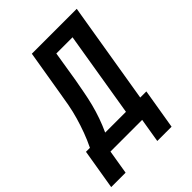

<svg xmlns="http://www.w3.org/2000/svg" viewBox="-282 -857 1131 1131"><g transform="rotate(-45 283.5 -292.0)"><path d="M-33 151 9 -101H42Q63 -144 79.5 -188.5Q96 -233 109 -278Q122 -323 130.5 -368.5Q139 -414 146 -459L192 -735H566L461 -101H512L470 151H351L376 0H112L87 151ZM169 -101H342L430 -634H295L264 -443Q256 -400 248 -356.5Q240 -313 229 -270Q218 -227 203 -184.5Q188 -142 169 -101Z"/></g></svg>

Font: Iosevka SS04 Extended Oblique
Style: Bold
Weight: 700
Width: 7
Italic angle: -9°
Monospace: yes
Designer: Belleve Invis
Foundry: Belleve Invis
Version: Version 19.0.0; ttfautohint (v1.8.4)